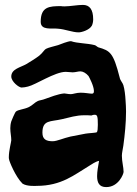

<svg xmlns="http://www.w3.org/2000/svg" viewBox="-20 -714 557 783"><path d="M492 -305C491 -325 488 -351 483 -367C480 -377 470 -386 468 -398C442 -500 429 -507 381 -521C376 -523 371 -529 366 -530C335 -538 295 -537 270 -546C269 -546 269 -546 268 -546C258 -546 227 -534 217 -530C200 -525 177 -520 168 -515C159 -510 155 -499 140 -487C126 -476 103 -462 88 -453C64 -439 26 -433 26 -402C26 -381 57 -357 68 -357C76 -357 86 -359 94 -361C125 -368 204 -421 248 -421C257 -421 267 -419 276 -419C288 -419 298 -423 308 -423C318 -423 331 -416 341 -404C344 -399 363 -363 363 -343C363 -337 362 -332 355 -332C346 -332 327 -336 309 -336C291 -336 278 -330 269 -330C257 -330 248 -333 242 -333C217 -331 182 -317 165 -311C153 -306 140 -305 134 -302C124 -298 112 -284 97 -277C78 -268 54 -267 45 -259C41 -256 26 -220 26 -219C23 -209 22 -199 22 -191C22 -173 26 -158 26 -142C26 -136 16 -100 16 -73C16 -70 16 -67 17 -64C17 -58 43 7 72 35C91 47 127 44 130 44C231 44 284 -2 341 -36C354 -44 369 -55 384 -58C380 -36 376 -14 376 4C376 30 384 49 413 49C464 49 484 -5 484 -13C484 -32 477 -55 477 -79C477 -90 481 -106 483 -120C489 -164 494 -213 494 -259C494 -275 493 -290 492 -305ZM375 -175C372 -172 339 -171 329 -169C315 -166 286 -161 267 -157C240 -151 212 -138 195 -138C168 -138 153 -146 153 -173C153 -226 186 -217 233 -228C265 -235 289 -244 325 -244C334 -244 343 -244 353 -243C353 -243 359 -246 366 -246C377 -246 379 -239 379 -205C379 -191 378 -178 375 -175ZM355 -610C358 -617 360 -626 360 -635C360 -676 345 -694 318 -694C296 -694 265 -688 243 -688C238 -688 233 -688 229 -689C181 -689 146 -687 146 -625C146 -589 191 -600 216 -597C246 -595 275 -582 301 -582C312 -582 345 -591 355 -610Z"/></svg>

Font: Freckle Face
Style: Regular
Weight: 400
Designer: Astigmatic (AOETI)
Foundry: Astigmatic (AOETI)
Version: Version 1.000